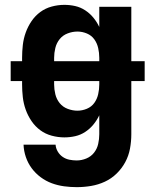

<svg xmlns="http://www.w3.org/2000/svg" viewBox="-20 -558 640 791"><path d="M296 213Q270 213 244 209.5Q218 206 193.5 197Q169 188 147.5 172Q126 156 110.5 135Q95 114 86.5 89Q78 64 77 38H209Q210 53 218 66.5Q226 80 238.5 88.5Q251 97 266 100Q281 103 296 103Q316 103 335.5 95Q355 87 367.5 71Q380 55 384.5 35Q389 15 389 -5V-83Q379 -62 364.5 -44.5Q350 -27 331 -14.5Q312 -2 290 3Q268 8 245 8Q219 8 193 1Q167 -6 146 -21.5Q125 -37 110 -59Q95 -81 86 -106Q77 -131 74 -157.5Q71 -184 71 -210V-224H24V-306H71V-320Q71 -346 74 -372.5Q77 -399 86 -424Q95 -449 110 -471Q125 -493 146 -508.5Q167 -524 193 -531Q219 -538 245 -538Q268 -538 290 -533Q312 -528 331 -515.5Q350 -503 364.5 -485.5Q379 -468 389 -447V-530H521V-306H576V-224H521V-5Q521 25 515.5 54.5Q510 84 496 110Q482 136 460.5 157Q439 178 412 190.5Q385 203 355.5 208Q326 213 296 213ZM203 -306H389V-320Q389 -340 384.5 -360Q380 -380 368.5 -396Q357 -412 338 -420Q319 -428 299 -428Q279 -428 259 -420.5Q239 -413 226 -397Q213 -381 208 -360.5Q203 -340 203 -320ZM299 -102Q319 -102 338 -110Q357 -118 368.5 -134Q380 -150 384.5 -170Q389 -190 389 -210V-224H203V-210Q203 -190 208 -169.5Q213 -149 226 -133Q239 -117 259 -109.5Q279 -102 299 -102Z"/></svg>

Font: Iosevka Curly XBdEx
Style: Regular
Weight: 800
Width: 7
Monospace: yes
Designer: Belleve Invis
Foundry: Belleve Invis
Version: Version 11.1.0; ttfautohint (v1.8.3)